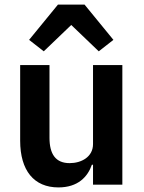

<svg xmlns="http://www.w3.org/2000/svg" viewBox="-20 -806 628 838"><path d="M386 0H514V-522H386V-177C386 -121 335 -94 284 -94C223 -94 196 -133 196 -205V-522H68V-192C68 -62 128 12 235 12C321 12 363 -35 381 -87H386ZM233 -786 107 -632 171 -582 291 -697 411 -582 475 -632 349 -786Z"/></svg>

Font: IBM Plex Thai SemiBold
Style: Regular
Weight: 600
Designer: Mike Abbink, Paul van der Laan, Pieter van Rosmalen, Ben Mitchell, Mark Frömberg
Foundry: Bold Monday
Version: Version 1.0